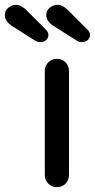

<svg xmlns="http://www.w3.org/2000/svg" viewBox="-121 -773 392 793"><path d="M164 -51Q164 -29 150 -14.5Q136 0 114 0Q93 0 78.5 -14.5Q64 -29 64 -51V-479Q64 -501 78.5 -515.5Q93 -530 114 -530Q136 -530 150 -515.5Q164 -501 164 -479ZM216 -599Q211 -599 204.5 -601Q198 -603 193 -607L100 -666Q86 -675 78 -686.5Q70 -698 70 -710Q70 -730 85 -741.5Q100 -753 116 -753Q129 -753 140 -746.5Q151 -740 159 -732L239 -652Q251 -640 251 -629Q251 -616 241.5 -607.5Q232 -599 216 -599ZM45 -599Q39 -599 33 -601Q27 -603 21 -607L-72 -666Q-86 -675 -93.5 -686.5Q-101 -698 -101 -710Q-101 -730 -86 -741.5Q-71 -753 -56 -753Q-43 -753 -32 -746.5Q-21 -740 -13 -732L67 -652Q79 -640 79 -629Q79 -616 69.5 -607.5Q60 -599 45 -599Z"/></svg>

Font: Quicksand Light SemiBold
Style: Regular
Weight: 600
Version: Version 3.006